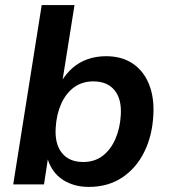

<svg xmlns="http://www.w3.org/2000/svg" viewBox="-20 -725 667 755"><path d="M329 10Q271 10 228 -17.5Q185 -45 168 -98L153 0H32L144 -705H273L225 -404H221Q240 -436 266 -458.5Q292 -481 325.5 -492.5Q359 -504 397 -504Q459 -504 502 -475Q545 -446 566 -393.5Q587 -341 583 -273Q579 -192 547.5 -128Q516 -64 460.5 -27Q405 10 329 10ZM307 -88Q352 -88 383.5 -112Q415 -136 433.5 -178Q452 -220 455 -272Q459 -335 430.5 -370Q402 -405 347 -405Q303 -405 271 -381.5Q239 -358 220.5 -316.5Q202 -275 199 -222Q195 -159 223.5 -123.5Q252 -88 307 -88Z"/></svg>

Font: Nunito Sans 10pt
Style: Bold Italic
Weight: 700
Italic angle: -9°
Designer: Vernon Adams
Foundry: Vernon Adams
Version: Version 3.101;gftools[0.9.27]